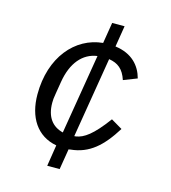

<svg xmlns="http://www.w3.org/2000/svg" viewBox="-111 -719 821 923"><g transform="rotate(15 300.0 -258.0)"><path d="M225.9 8.2 209.2 114H271L288 11C290.8 11 294 11 296.9 9.9C388.8 1.1 448.2 -52.9 508.2 -149.1L452.1 -182.2C384.9 -90.9 344.1 -63.9 306.1 -57.9C302.9 -57.9 301.1 -57.2 297.9 -57.2L364 -458.1C409.1 -451 437.1 -429 453.8 -377.8L521 -404.1C505 -464.1 462 -513.8 377.8 -524.9L394.9 -630H333.1L316.1 -525.9C180 -513.1 74.9 -391 74.9 -206C74.9 -92 127.1 -9.9 225.9 8.2ZM154.1 -185C154.1 -198.2 154.8 -209.2 159.1 -233L169 -293C185 -389.9 234 -448.2 306.1 -458.1L240.1 -60C187.1 -73.2 154.1 -112.9 154.1 -185Z"/></g></svg>

Font: Margiela Mono Italic Italic
Style: Regular
Weight: 400
Designer: Mike Abbink, Paul van der Laan, Pieter van Rosmalen
Foundry: Bold Monday
Version: Version 2.003 2021